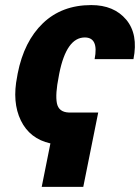

<svg xmlns="http://www.w3.org/2000/svg" viewBox="-20 -558 549 753"><path d="M337.9 -538.1Q426.8 -538.1 474.9 -481Q522.9 -423.8 503.4 -326.2H351.1Q367.7 -411.1 312.5 -411.1Q240.7 -411.1 212.4 -269.5L210.4 -258.3Q196.3 -188.5 203.1 -153.3Q210 -118.2 250 -116.7H365.2L306.6 174.8H143.6L177.7 4.4Q96.7 -13.7 61.8 -85.4Q26.9 -157.2 47.4 -258.3L49.3 -269.5Q74.2 -396 148.4 -467Q222.7 -538.1 337.9 -538.1Z"/></svg>

Font: Roboto-BlackItalic
Style: Italic
Weight: 900
Italic angle: -12°
Designer: Google
Version: Version 1.100141; 2013